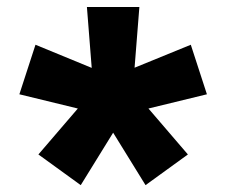

<svg xmlns="http://www.w3.org/2000/svg" viewBox="-20 -620 660 560"><path d="M36.5 -345 207 -303.5 92 -169.5 215.5 -80 310 -233 404.5 -80 528 -169.5 413 -303.5 583.5 -345 536.5 -489.5 372.5 -422.5 386.5 -599.5H233.5L247.5 -422L83.5 -489.5Z"/></svg>

Font: Monaspace Krypton ExtraBold
Style: Regular
Weight: 800
Designer: Riley Cran & the Lettermatic Team
Foundry: Lettermatic
Version: Version 1.101 (Monaspace Krypton)